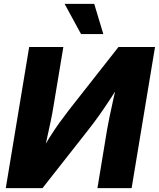

<svg xmlns="http://www.w3.org/2000/svg" viewBox="-20 -970 819 990"><path d="M658.7 0H482.4L532.2 -301.8Q536.6 -327.6 544.9 -367.9Q553.2 -408.2 564.2 -457.5Q575.2 -506.8 587.4 -559.1L610.8 -555.7Q574.7 -499 545.9 -455.3Q517.1 -411.6 491 -374.8Q464.8 -337.9 436 -301.3L199.2 0H9.8L130.4 -727.5H306.6L254.9 -416.5Q250 -385.7 240.5 -340.3Q231 -294.9 220.2 -246.8Q209.5 -198.7 200.2 -159.2L184.1 -172.4Q210.9 -222.2 236.3 -262.5Q261.7 -302.7 285.9 -336.2Q310.1 -369.6 332.5 -398.9L590.8 -727.5H779.3ZM397.9 -794.4 313 -950.2H465.8L512.7 -794.4Z"/></svg>

Font: Inter 18pt ExtraBold
Style: Italic
Weight: 800
Italic angle: -9.3988°
Designer: Rasmus Andersson
Foundry: rsms
Version: Version 4.001;git-66647c0bb